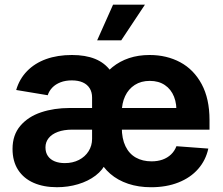

<svg xmlns="http://www.w3.org/2000/svg" viewBox="-20 -787 950 818"><path d="M33.4 -152.6Q33.4 -212 66.7 -251.1Q100 -290.1 155.1 -308.5Q210.2 -326.9 276.9 -326.9H766.2L731 -300.6Q734.2 -342.8 721.5 -374.8Q708.8 -406.8 682.3 -424.6Q655.9 -442.4 618.3 -442.4Q581 -442.4 554.1 -425.1Q527.2 -407.7 513.1 -377.5Q498.9 -347.3 498.9 -308.7V-243.8Q498.9 -196.4 514.6 -164Q530.2 -131.7 558.7 -115.7Q587.2 -99.6 625.6 -99.6Q651.5 -99.6 672.5 -107Q693.4 -114.5 708.6 -128.9Q723.8 -143.3 731.7 -164.1L867.5 -154Q856.7 -104.3 824.2 -67.2Q791.7 -30 740.4 -9.7Q689.2 10.7 623.5 10.7Q570.2 10.7 526 -4.1Q481.8 -18.9 449.8 -46.6Q417.9 -74.3 400 -111.9L406.9 -441.1Q428.4 -476.1 459.3 -501.2Q490.3 -526.2 530 -539.5Q569.7 -552.7 617.3 -552.7Q690.3 -552.7 748 -521.7Q805.7 -490.7 839.2 -428.5Q872.6 -366.3 872.6 -275.8V-234.7H287.9Q252.1 -234.7 226.4 -225.1Q200.7 -215.5 187.2 -198.5Q173.7 -181.4 173.7 -159.1Q173.7 -137 184.2 -122.1Q194.6 -107.1 213.2 -99.6Q231.7 -92.1 256.2 -92.1Q289.7 -92.1 316.2 -105.6Q342.7 -119.2 357.5 -142.9Q372.3 -166.5 372.3 -195.2V-371.6Q372.3 -394.4 362.1 -410.8Q351.9 -427.3 332.7 -435.9Q313.5 -444.5 285.9 -444.5Q258.8 -444.5 237.7 -436.3Q216.6 -428.1 202.9 -413.9Q189.2 -399.6 183.3 -381.3L49 -403.6Q62.5 -450.4 95.3 -484.1Q128.1 -517.8 176.6 -535.3Q225.2 -552.7 286.4 -552.7Q344.2 -552.7 385.3 -536Q426.3 -519.2 451 -485.2Q475.7 -451.3 482.5 -400.3L474.6 -96.2H432.7Q419 -63.3 387.3 -39.1Q355.5 -14.9 312.7 -2.2Q270 10.6 222.6 10.6Q165.9 10.6 123.4 -8Q80.9 -26.6 57.1 -63.2Q33.4 -99.9 33.4 -152.6ZM461.7 -767.1H597.5L496.5 -615.1H393.9Z"/></svg>

Font: Raveo Variable
Style: Regular
Weight: 400
Designer: Jakub Foglar, Rasmus Andersson (Inter)
Foundry: Jakubfoglar.com
Version: Version 1.000;Glyphs 3.2.3 (3260)